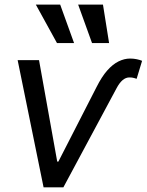

<svg xmlns="http://www.w3.org/2000/svg" viewBox="-20 -804 630 824"><path d="M55.7 -545.9H147.5L225.6 -110.4H230.5L394.5 -430.7Q416.5 -474.6 440.2 -501.5Q463.9 -528.3 488.8 -540.5Q513.7 -552.7 538.1 -552.7Q553.7 -552.7 567.1 -549.8Q580.6 -546.9 589.8 -543L566.4 -465.8Q563 -466.8 555.4 -469.2Q547.9 -471.7 535.2 -471.7Q520 -471.7 506.3 -460.2Q492.7 -448.7 480.5 -425.8L252 0H167ZM224.6 -619.1 133.8 -784.2H238.3L297.9 -619.1ZM375 -619.1 315.4 -784.2H421.9L448.2 -619.1Z"/></svg>

Font: Inter Tight
Style: Italic
Weight: 400
Italic angle: -9.39999°
Designer: Rasmus Andersson
Foundry: rsms
Version: Version 3.002